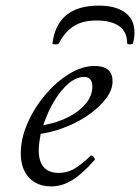

<svg xmlns="http://www.w3.org/2000/svg" viewBox="-20 -651 499 684"><path d="M163 13Q112 13 83 -18.5Q54 -50 54 -105Q54 -157 78 -212Q102 -267 141 -313Q180 -359 226 -387.5Q272 -416 317 -416Q381 -416 381 -361Q381 -332 359.5 -302.5Q338 -273 302 -246.5Q266 -220 220.5 -201Q175 -182 125 -174Q121 -152 119.5 -139Q118 -126 118 -116Q118 -35 190 -35Q217 -35 241.5 -48Q266 -61 303 -96Q307 -100 313.5 -92Q320 -84 317 -81Q273 -31 237 -9Q201 13 163 13ZM134 -205Q185 -214 224.5 -234.5Q264 -255 286.5 -283Q309 -311 309 -342Q309 -377 279 -377Q253 -377 226 -355Q199 -333 175 -294Q151 -255 134 -205ZM167 -497Q184 -631 332 -631Q392 -631 425.5 -606.5Q459 -582 459 -535Q459 -517 454 -497Q453 -493 443 -493Q433 -493 433 -497Q433 -537 405 -557.5Q377 -578 324 -578Q273 -578 241.5 -557Q210 -536 190 -497Q188 -493 177 -493Q166 -493 167 -497Z"/></svg>

Font: Junicode SmExp
Style: Italic
Weight: 400
Width: 6
Italic angle: -11°
Designer: Peter S. Baker
Version: Version 2.205; ttfautohint (v1.8.4)